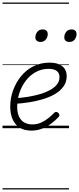

<svg xmlns="http://www.w3.org/2000/svg" viewBox="-20 -1015 626 1520"><path d="M229 19Q171 19 134 -5.5Q97 -30 79 -72.5Q61 -115 61 -170Q61 -237 83.5 -299.5Q106 -362 147 -412Q188 -462 245 -490.5Q302 -519 372 -519Q419 -519 449.5 -505Q480 -491 494 -467Q508 -443 508 -413Q508 -366 483 -331Q458 -296 416 -271Q374 -246 320.5 -230Q267 -214 209.5 -205Q152 -196 97 -193L107 -238Q155 -241 204 -249Q253 -257 297 -270Q341 -283 376 -302Q411 -321 431 -346.5Q451 -372 451 -404Q451 -437 429 -453.5Q407 -470 365 -470Q308 -470 262 -444Q216 -418 183.5 -375Q151 -332 133.5 -279Q116 -226 116 -171Q116 -124 130.5 -92.5Q145 -61 172 -45.5Q199 -30 236 -30Q275 -30 307 -45Q339 -60 364.5 -81Q390 -102 409 -122Q418 -130 426 -129Q434 -128 441 -122Q448 -115 450 -106.5Q452 -98 444 -89Q419 -62 386 -37Q353 -12 313.5 3.5Q274 19 229 19ZM300 -683Q283 -683 271.5 -692Q260 -701 260 -719Q260 -743 275 -762.5Q290 -782 318 -782Q335 -782 346.5 -773Q358 -764 358 -745Q358 -722 343 -702.5Q328 -683 300 -683ZM529 -683Q511 -683 500 -692Q489 -701 489 -719Q489 -743 503.5 -762.5Q518 -782 546 -782Q564 -782 575 -773Q586 -764 586 -745Q586 -722 571.5 -702.5Q557 -683 529 -683ZM0 475H526V485H0ZM0 -20H526V0H0ZM0 -505H526V-500H0ZM0 -995H526V-985H0Z"/></svg>

Font: Playwrite CZ Guides
Style: Regular
Weight: 400
Designer: Veronika Burian, José Scaglione
Foundry: TypeTogether
Version: Version 1.003